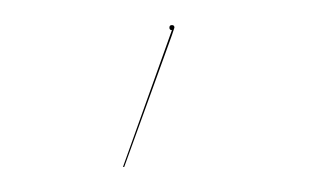

<svg xmlns="http://www.w3.org/2000/svg" viewBox="-20 -589 259 153"><path d="M119 -567 117 -561 79 -456H78L117 -565Q115 -565 115 -567Q115 -569 117 -569Q119 -569 119 -567Z"/></svg>

Font: FiraGO Two
Style: Regular
Weight: 100
Designer: bBox Type
Foundry: bBox Type GmbH
Version: Version 1.001